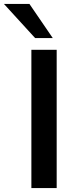

<svg xmlns="http://www.w3.org/2000/svg" viewBox="-82 -959 386 979"><path d="M78 0V-705H207V0ZM97 -765 -62 -939H68L187 -765Z"/></svg>

Font: MulishBold
Style: Bold
Weight: 700
Designer: Vernon Adams
Foundry: Vernon Adams
Version: Version 3.602; ttfautohint (v1.8.3)